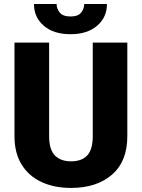

<svg xmlns="http://www.w3.org/2000/svg" viewBox="-20 -922 705 952"><path d="M439.9 -710.9H611.3V-246.6Q611.3 -121.6 535.2 -55.9Q459 9.8 332.5 9.8Q249 9.8 185.8 -19.5Q122.6 -48.8 87.2 -106.2Q51.8 -163.6 51.8 -246.6V-710.9H223.6V-246.6Q223.6 -180.7 252 -151.4Q280.3 -122.1 332.5 -122.1Q385.3 -122.1 412.6 -151.4Q439.9 -180.7 439.9 -246.6ZM397.5 -902.3H510.3Q510.3 -835.9 461.4 -794.2Q412.6 -752.4 329.6 -752.4Q246.1 -752.4 197.3 -794.2Q148.4 -835.9 148.4 -902.3H260.7Q260.7 -878.4 276.4 -859.4Q292 -840.3 329.6 -840.3Q367.2 -840.3 382.3 -859.4Q397.5 -878.4 397.5 -902.3Z"/></svg>

Font: Vazirmatn RD Black
Style: Regular
Weight: 900
Designer: Saber Rastikerdar
Foundry: Saber Rastikerdar
Version: Version 32.102